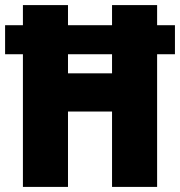

<svg xmlns="http://www.w3.org/2000/svg" viewBox="-23 -734 707 754"><path d="M67 0H244V-296H417V0H594V-521H664V-635H594V-714H417V-635H244V-714H67V-635H-3V-521H67ZM244 -446V-521H417V-446Z"/></svg>

Font: Noto Sans Devanagari UI Condensed Black
Style: Regular
Weight: 900
Width: 3
Designer: Jelle Bosma - Monotype Design Team
Foundry: Monotype Imaging Inc.
Version: Version 2.004